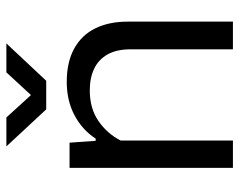

<svg xmlns="http://www.w3.org/2000/svg" viewBox="-96 -672 768 617"><g transform="rotate(-90 288.5 -364.0)"><path d="M57 0V-525H138L144 -441H151Q179 -484 226 -509Q273 -534 333 -534Q397 -534 440.5 -510Q484 -486 505.5 -442Q527 -398 527 -338V0H438V-329Q438 -374 421.5 -403Q405 -432 375.5 -446Q346 -460 306 -460Q248 -460 207.5 -432Q167 -404 145 -361V0ZM245 -600 126 -728H219L291 -649L364 -728H457L337 -600Z"/></g></svg>

Font: Hubot Sans
Style: Regular
Weight: 400
Designer: Deni Anggara
Foundry: GitHub, Inc., Subsidiary of Microsoft Corporation
Version: Version 2.000